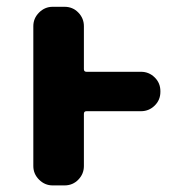

<svg xmlns="http://www.w3.org/2000/svg" viewBox="-20 -569 540 571"><path d="M136.7 -17.6Q113.3 -17.6 96.2 -34.7Q79.1 -51.8 79.1 -75.2V-491.2Q79.1 -514.6 96.2 -531.7Q113.3 -548.8 136.7 -548.8H171.9Q196.3 -548.8 212.9 -531.7Q229.5 -514.6 229.5 -491.2V-363.3Q229.5 -355.5 237.3 -355.5H399.4Q422.9 -355.5 439.9 -338.9Q457 -322.3 457 -297.9V-295.9Q457 -271.5 439.9 -254.9Q422.9 -238.3 399.4 -238.3H237.3Q229.5 -238.3 229.5 -230.5V-75.2Q229.5 -51.8 212.9 -34.7Q196.3 -17.6 171.9 -17.6Z"/></svg>

Font: Rounded Mgen+ 1m bold
Style: Bold
Weight: 700
Designer: [Source Han Sans]
Ryoko NISHIZUKA  (kana & ideographs); Paul D. Hunt (Latin, Greek & Cyrillic); Wenlong ZHANG  (bopomofo
Version: Version 1.059.20150602